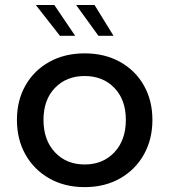

<svg xmlns="http://www.w3.org/2000/svg" viewBox="-20 -758 695 788"><path d="M327.5 10Q245.5 10 182.8 -25.5Q120 -61 84.8 -123.2Q49.5 -185.5 49.5 -266Q49.5 -346 84.8 -407.8Q120 -469.5 182.8 -504.2Q245.5 -539 327.5 -539Q409.5 -539 472.2 -504.2Q535 -469.5 570.2 -407.8Q605.5 -346 605.5 -266Q605.5 -185.5 570.2 -123.2Q535 -61 472.2 -25.5Q409.5 10 327.5 10ZM327.5 -83Q402.5 -83 449.5 -133Q496.5 -183 496.5 -266Q496.5 -348.5 449.5 -397.2Q402.5 -446 327.5 -446Q252.5 -446 205.5 -397.2Q158.5 -348.5 158.5 -266Q158.5 -183 205.5 -133Q252.5 -83 327.5 -83ZM446 -611H384L292.5 -737.5H368ZM288.5 -611H226L127 -737.5H203Z"/></svg>

Font: Epilogue Medium
Style: Regular
Weight: 500
Designer: Tyler Finck
Foundry: Etcetera Type Co
Version: Version 2.111; ttfautohint (v1.8.3)